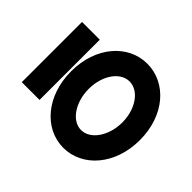

<svg xmlns="http://www.w3.org/2000/svg" viewBox="-149 -758 933 933"><g transform="rotate(-45 317.5 -291.5)"><path d="M110 -594V-472H524V-594ZM317 -341C409 -341 483 -290 483 -226C483 -162 409 -110 317 -110C225 -110 149 -162 149 -226C149 -290 225 -341 317 -341ZM317 11C487 11 605 -95 605 -226C605 -357 486 -462 317 -462C148 -462 27 -357 27 -226C27 -95 147 11 317 11Z"/></g></svg>

Font: Charger
Style: Hemi
Weight: 900
Designer: Jasper
Foundry: Cannot Into Space Fonts
Version: Version 0.99